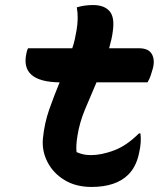

<svg xmlns="http://www.w3.org/2000/svg" viewBox="-20 -729 640 760"><path d="M91 -538H266Q272 -555 276 -573Q280 -591 283 -609Q287 -632 287.5 -655Q288 -678 284 -700Q301 -705 316.5 -707Q332 -709 348 -709Q392 -709 413 -685.5Q434 -662 427 -609Q425 -591 421 -573.5Q417 -556 412 -538H530Q568 -538 581 -515Q594 -492 585 -458Q581 -443 576.5 -430Q572 -417 564 -403H362Q338 -348 316.5 -296Q295 -244 287 -194Q280 -153 283 -127Q294 -122 307.5 -118.5Q321 -115 340 -115Q381 -115 431 -133.5Q481 -152 530 -201H536Q538 -186 537 -166Q536 -146 530 -121Q519 -69 488 -38Q439 11 342 11Q280 11 235 -16.5Q190 -44 167.5 -88.5Q145 -133 150 -182Q156 -242 175 -296Q194 -350 216 -403Q58 -405 85 -520Q86 -526 87.5 -530Q89 -534 91 -538Z"/></svg>

Font: Recursive Mn Csl St
Style: Bold Italic
Weight: 700
Italic angle: -15°
Monospace: yes
Version: Version 1.079;hotconv 1.0.112;makeotfexe 2.5.65598; ttfautoh